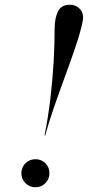

<svg xmlns="http://www.w3.org/2000/svg" viewBox="-20 -778 370 808"><path d="M328 -689Q320.5 -649.5 301 -590.8Q281.5 -532 256.8 -465Q232 -398 208.8 -331.2Q185.5 -264.5 170.5 -208H167.5Q182.5 -283 192 -363.2Q201.5 -443.5 205.8 -519.8Q210 -596 210 -659Q210 -701 223.8 -729.5Q237.5 -758 274 -758Q300.5 -758 317.2 -739Q334 -720 328 -689ZM70 -49Q70 -74 87.2 -91Q104.5 -108 129 -108Q154 -108 171 -91Q188 -74 188 -49Q188 -24.5 171 -7.2Q154 10 129 10Q104.5 10 87.2 -7.2Q70 -24.5 70 -49Z"/></svg>

Font: Bodoni* 72pt
Style: Italic
Weight: 400
Italic angle: -13°
Version: Version 2.3